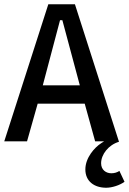

<svg xmlns="http://www.w3.org/2000/svg" viewBox="-22 -664 605 902"><path d="M260 -569H271L353 -263H179ZM501 150C476 150 453 134 453 103C453 62 487 17 537 2L330 -644H205L-2 0H105L155 -177H376L425 0H467L453 9C422 29 379 77 379 132C379 188 421 218 477 218C505 218 541 206 563 190L539 139C528 146 516 150 501 150Z"/></svg>

Font: Falling Sky
Style: Light
Weight: 400
Designer: Paul D. Hunt
Foundry: Adobe Systems Incorporated
Version: Version 1.02